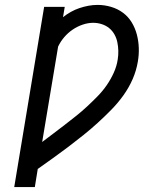

<svg xmlns="http://www.w3.org/2000/svg" viewBox="-20 -763 640 783"><path d="M38 0 160 -735H244L237 -693Q252 -705 269 -714.5Q286 -724 304 -730Q322 -736 340.5 -739.5Q359 -743 378 -743Q406 -743 433 -735Q460 -727 481.5 -711Q503 -695 517 -672Q531 -649 538 -622.5Q545 -596 546 -567.5Q547 -539 542 -511Q536 -475 521 -440.5Q506 -406 483.5 -374.5Q461 -343 434 -315.5Q407 -288 378.5 -262Q350 -236 320 -212Q290 -188 259 -164.5Q228 -141 196.5 -118.5Q165 -96 134 -74L122 0ZM152 -184Q176 -202 199 -219.5Q222 -237 245.5 -255Q269 -273 292 -291.5Q315 -310 336.5 -330Q358 -350 378.5 -371Q399 -392 415.5 -416Q432 -440 444 -466.5Q456 -493 460 -520Q463 -538 462.5 -556Q462 -574 458.5 -591Q455 -608 446.5 -623Q438 -638 425 -648.5Q412 -659 395 -664.5Q378 -670 360 -670Q339 -670 317 -662.5Q295 -655 276 -642Q257 -629 242 -611.5Q227 -594 217 -573Z"/></svg>

Font: Iosevka Curly Slab Extended
Style: Italic
Weight: 400
Width: 7
Italic angle: -9°
Monospace: yes
Designer: Belleve Invis
Foundry: Belleve Invis
Version: Version 11.1.0; ttfautohint (v1.8.3)